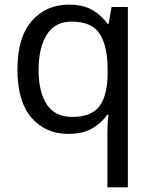

<svg xmlns="http://www.w3.org/2000/svg" viewBox="-20 -566 655 826"><path d="M442 11Q442 -7 443 -31Q444 -55 447 -72H441Q418 -38 377.5 -14Q337 10 273 10Q176 10 115.5 -59.5Q55 -129 55 -267Q55 -405 116.5 -475.5Q178 -546 276 -546Q339 -546 379 -522Q419 -498 443 -463H447L460 -536H530V240H442ZM290 -63Q373 -63 407.5 -108.5Q442 -154 443 -248V-266Q443 -368 409 -420.5Q375 -473 288 -473Q216 -473 181 -416.5Q146 -360 146 -265Q146 -170 181.5 -116.5Q217 -63 290 -63Z"/></svg>

Font: Noto Sans Syloti Nagri
Style: Regular
Weight: 400
Designer: Monotype Design Team
Foundry: Monotype Imaging Inc.
Version: Version 2.003; ttfautohint (v1.8.4.7-5d5b)